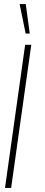

<svg xmlns="http://www.w3.org/2000/svg" viewBox="-20 -919 220 939"><path d="M4.5 0 103 -700H133L34.5 0ZM76 -899H106L125.5 -755H105.5Z"/></svg>

Font: Urbanist Thin
Style: Italic
Weight: 100
Italic angle: -8°
Designer: Corey Hu
Foundry: Corey Hu
Version: Version 1.321; ttfautohint (v1.8.4.7-5d5b)